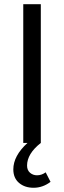

<svg xmlns="http://www.w3.org/2000/svg" viewBox="-20 -676 303 908"><path d="M139 212Q97 212 70 189Q43 166 43 125Q43 61 110 0H90V-656H173V0Q108 51 108 107Q108 129 122 141Q136 153 155 153Q177 153 196 139L219 184Q182 212 139 212Z"/></svg>

Font: Toshiba Sans
Style: Regular
Weight: 400
Designer: Paul D. Hunt
Foundry: Toshiba Corporation
Version: Version 2.020;PS 2.0;hotconv 1.0.86;makeotf.lib2.5.63406